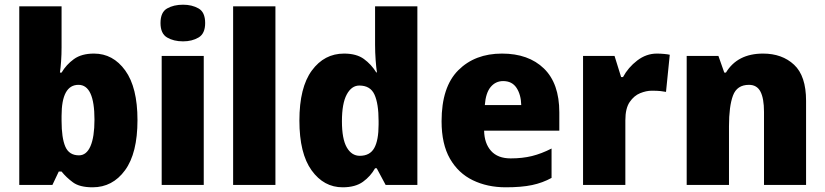

<svg xmlns="http://www.w3.org/2000/svg" viewBox="-20 -787 3510 817"><path d="M242 -760V-585Q242 -555 240 -526.5Q238 -498 235 -478H242Q262 -512 294.5 -535.5Q327 -559 380 -559Q461 -559 513 -487Q565 -415 565 -276Q565 -135 512 -62.5Q459 10 374 10Q319 10 290.5 -11Q262 -32 242 -57H230L203 0H62V-760ZM314 -426Q242 -426 242 -294V-273Q242 -200 258 -163Q274 -126 316 -126Q348 -126 365 -165Q382 -204 382 -278Q382 -426 314 -426Z M759 -767Q797 -767 825 -751Q853 -735 853 -689Q853 -644 825 -627.5Q797 -611 759 -611Q719 -611 691 -627.5Q663 -644 663 -689Q663 -735 691 -751Q719 -767 759 -767ZM847 -549V0H668V-549Z M1152 0H972V-760H1152Z M1438 10Q1358 10 1306 -62Q1254 -134 1254 -274Q1254 -415 1307 -487Q1360 -559 1444 -559Q1497 -559 1528.5 -536Q1560 -513 1581 -479H1584Q1581 -497 1578.5 -530.5Q1576 -564 1576 -597V-760H1756V0H1621L1583 -71H1576Q1557 -37 1524.5 -13.5Q1492 10 1438 10ZM1511 -124Q1554 -124 1572.5 -157Q1591 -190 1591 -257V-272Q1591 -346 1573.5 -384.5Q1556 -423 1509 -423Q1476 -423 1455.5 -385Q1435 -347 1435 -271Q1435 -196 1455.5 -160Q1476 -124 1511 -124Z M2116 -559Q2229 -559 2294.5 -495.5Q2360 -432 2360 -309V-231H2040Q2041 -177 2069.5 -145Q2098 -113 2153 -113Q2203 -113 2243.5 -123Q2284 -133 2327 -155V-30Q2289 -9 2244 0.5Q2199 10 2132 10Q2054 10 1992 -20Q1930 -50 1894.5 -112Q1859 -174 1859 -271Q1859 -417 1930 -488Q2001 -559 2116 -559ZM2121 -442Q2089 -442 2068 -417Q2047 -392 2043 -340H2198Q2197 -384 2178 -413Q2159 -442 2121 -442Z M2775 -559Q2790 -559 2806 -557.5Q2822 -556 2830 -554L2814 -396Q2804 -398 2790.5 -399.5Q2777 -401 2753 -401Q2730 -401 2704 -390.5Q2678 -380 2659.5 -353Q2641 -326 2641 -275V0H2461V-549H2595L2623 -459H2631Q2653 -500 2691.5 -529.5Q2730 -559 2775 -559Z M3227 -559Q3308 -559 3359 -511.5Q3410 -464 3410 -358V0H3231V-311Q3231 -368 3216 -397Q3201 -426 3167 -426Q3116 -426 3099 -380.5Q3082 -335 3082 -250V0H2902V-549H3037L3062 -478H3069Q3118 -559 3227 -559Z"/></svg>

Font: Noto Sans Disp ExtBd
Style: Regular
Weight: 800
Designer: Monotype Design Team
Foundry: Monotype Imaging Inc.
Version: Version 2.000;GOOG;noto-source:20170915:90ef993387c0; ttfaut